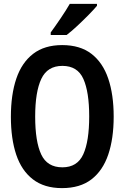

<svg xmlns="http://www.w3.org/2000/svg" viewBox="-20 -958 640 988"><path d="M299 10Q208 10 149.5 -35Q91 -80 63.5 -162Q36 -244 36 -357Q36 -471 64 -553.5Q92 -636 150.5 -681Q209 -726 300 -726Q392 -726 450.5 -681Q509 -636 537 -553.5Q565 -471 565 -358Q565 -245 537 -162.5Q509 -80 450.5 -35Q392 10 299 10ZM301 -97Q378 -97 408.5 -164Q439 -231 439 -359Q439 -485 409 -552Q379 -619 301 -619Q224 -619 192.5 -552Q161 -485 161 -358Q161 -230 192 -163.5Q223 -97 301 -97ZM241 -791Q263 -821 291.5 -863Q320 -905 339 -938H479V-928Q464 -910 436.5 -882Q409 -854 378.5 -825.5Q348 -797 323 -778H241Z"/></svg>

Font: Noto Sans Mono SemiBold
Style: Regular
Weight: 600
Designer: Monotype Design Team
Foundry: Monotype Imaging Inc.
Version: Version 2.014; ttfautohint (v1.8.4.7-5d5b)